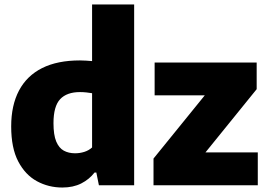

<svg xmlns="http://www.w3.org/2000/svg" viewBox="-20 -828 1196 858"><path d="M258.5 10Q197 10 145 -18.2Q93 -46.5 61.5 -106.5Q30 -166.5 30 -263Q30 -357.5 65 -423.5Q100 -489.5 168.2 -523.8Q236.5 -558 337.5 -558Q351.5 -558 365.5 -557Q379.5 -556 391.5 -555V-808H579.5V0H422L410.5 -57H402.5Q379 -26.5 343 -8.2Q307 10 258.5 10ZM315.5 -143Q336.5 -143 356.5 -149.2Q376.5 -155.5 391.5 -169V-411.5Q380 -413.5 365.8 -415Q351.5 -416.5 337.5 -416.5Q278.5 -416.5 248.8 -384.8Q219 -353 219 -277.5Q219 -225 231.2 -195.8Q243.5 -166.5 265 -154.8Q286.5 -143 315.5 -143ZM666 0V-119.5L921.5 -434.5V-402H671V-548.5H1127V-429.5L871.5 -114V-147H1132V0Z"/></svg>

Font: Encode Sans Condensed Thin ExtraBold
Style: Regular
Weight: 800
Version: Version 3.002